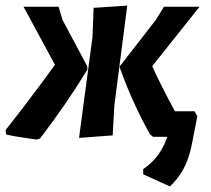

<svg xmlns="http://www.w3.org/2000/svg" viewBox="-35 -488 754 685"><path d="M247 4 295 -356 299 -460 419 -468 373 -112 367 -5ZM95 10Q17 -1 -13 -8L-15 -24Q85 -151 161 -257L49 -464H174L188 -417L276 -252L277 -240Q202 -117 108 6ZM571 177 476 134V115Q526 82 552 25L562 0H511L500 -9Q436 -124 393 -245L392 -251L521 -417L550 -464H677L508 -252Q539 -183 589 -91H659L669 -73L648 34Q629 125 571 177Z"/></svg>

Font: Alegreya Sans
Style: Bold Italic
Weight: 700
Italic angle: -7°
Designer: Juan Pablo del Peral
Foundry: Huerta Tipografica
Version: Version 2.007